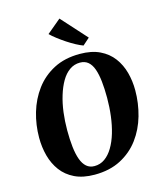

<svg xmlns="http://www.w3.org/2000/svg" viewBox="-143 -1103 1014 1216"><g transform="rotate(-15 364.0 -495.5)"><path d="M325.5 10.5Q249 10.5 195.2 -15.5Q141.5 -41.5 108.5 -86Q75.5 -130.5 60.2 -187.2Q45 -244 45 -306Q45 -390 68.2 -469.5Q91.5 -549 139 -613Q186.5 -677 259 -715Q331.5 -753 430.5 -753Q507.5 -753 561 -727.2Q614.5 -701.5 647.8 -657Q681 -612.5 696 -556.5Q711 -500.5 711 -440Q711 -355 688 -274.2Q665 -193.5 617.5 -129.5Q570 -65.5 497.2 -27.5Q424.5 10.5 325.5 10.5ZM338 -42.5Q376 -42.5 406.2 -64Q436.5 -85.5 459.2 -123.8Q482 -162 497 -212.2Q512 -262.5 519.2 -320.8Q526.5 -379 526.5 -440Q526.5 -500 521.2 -547.8Q516 -595.5 504 -629.5Q492 -663.5 470.8 -681.5Q449.5 -699.5 417.5 -699.5Q379.5 -699.5 349 -678Q318.5 -656.5 296.2 -618.2Q274 -580 258.8 -530Q243.5 -480 236.2 -423Q229 -366 229 -306Q229 -245.5 234.5 -196.8Q240 -148 252.5 -113.5Q265 -79 286 -60.8Q307 -42.5 338 -42.5ZM468 -798Q448.5 -805 421.8 -819.2Q395 -833.5 367 -852Q339 -870.5 314 -889.8Q289 -909 272.5 -925.5L364.5 -1002.5L513 -838Z"/></g></svg>

Font: Merriweather 48pt Black
Style: Italic
Weight: 900
Italic angle: -7.8°
Version: Version 2.101